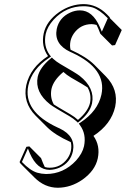

<svg xmlns="http://www.w3.org/2000/svg" viewBox="-20 -678 608 927"><path d="M286.1 -330.6Q237.8 -290.5 228.5 -248.5Q220.7 -207.5 239.7 -173.8Q254.9 -163.6 319.8 -126Q341.3 -113.3 356.4 -99.1Q404.8 -139.6 414.6 -181.2Q422.4 -221.7 402.8 -255.9Q388.2 -266.1 323.2 -303.2Q301.3 -316.4 286.1 -330.6ZM211.9 -407.2Q178.2 -454.6 190.9 -516.1Q203.6 -575.7 265.6 -619.6Q320.8 -657.7 383.8 -658.2Q447.3 -657.7 496.1 -608.9Q500 -605 509.3 -595.2L511.2 -589.8L567.9 -533.2L535.6 -460.4L521 -458.5L464.4 -515.1Q454.6 -541.5 446.3 -557.6Q434.6 -561 422.9 -561.5Q369.6 -561.5 337.4 -517.6Q324.7 -499.5 320.3 -479.5Q315.9 -456.1 320.8 -438Q322.3 -437.5 322.8 -437Q396.5 -403.8 435.1 -365.7L491.2 -309.1Q553.2 -245.6 536.1 -162.6Q517.1 -78.1 431.2 -22Q464.8 25.4 452.1 86.4Q439.5 146 377.4 189.9Q322.3 228 258.8 228.5Q195.3 228 146.5 179.2L89.8 122.6Q86.9 119.6 76.7 108.9L74.7 104L107.4 30.8L121.6 28.8L178.2 85.4Q188 111.8 196.3 128.4Q208 131.8 219.7 131.8Q272.9 131.8 305.2 87.9Q317.9 69.8 322.3 49.8Q326.7 26.4 321.8 8.3Q320.3 7.8 319.8 7.3Q246.1 -25.9 208 -63.5L151.4 -120.1Q89.4 -183.6 106.9 -267.1Q126 -351.6 211.9 -407.2ZM219.7 -413.1 226.1 -404.8 217.3 -398.9Q134.3 -344.2 116.7 -265.1Q90.3 -140.1 258.8 -62Q263.7 -60.1 267.6 -58.1Q346.7 -20.5 332 52.2Q320.3 106.9 267.6 131.3Q244.1 141.6 219.7 142.1Q159.2 142.1 124 62Q119.6 51.3 114.7 39.1L85.9 104Q125.5 145.5 159.7 155.8Q180.2 161.6 202.1 162.1Q286.6 162.1 347.2 97.2Q377.9 63 385.7 27.8Q397.5 -30.3 366.7 -72.8L360.4 -81.5L369.1 -86.9Q452.1 -141.6 469.7 -221.2Q496.1 -345.7 328.6 -423.3Q323.2 -425.8 318.8 -427.7Q239.7 -464.8 253.9 -538.1Q265.6 -592.8 318.8 -617.2Q341.8 -627.9 366.2 -627.9Q426.8 -627.9 461.9 -547.9Q466.3 -537.1 471.7 -524.9L500.5 -589.8Q460.9 -630.9 426.8 -642.1Q406.2 -647.9 383.8 -647.9Q299.3 -647.9 239.3 -583.5Q208.5 -549.3 200.7 -514.2Q189 -455.6 219.7 -413.1ZM223.6 -394.5 230.5 -400.4 236.8 -394Q252.4 -379.9 271.5 -368.7Q347.2 -325.2 364.3 -312Q439.5 -252.9 424.3 -178.7Q414.1 -132.8 362.8 -91.3L356 -85.9L349.6 -91.8Q334 -106 314.9 -117.2Q239.3 -160.6 222.2 -173.8Q147 -232.9 162.1 -307.1Q172.4 -352.5 223.6 -394.5Z"/></svg>

Font: Linux Biolinum Shadow O
Style: Italic
Weight: 400
Italic angle: -12°
Designer: Philipp H. Poll
Foundry: Philipp H. Poll
Version: Version 0.6.2